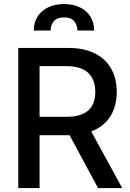

<svg xmlns="http://www.w3.org/2000/svg" viewBox="-20 -949 656 969"><path d="M72.3 -707H324.2Q404.3 -707 459.2 -679.2Q514.2 -651.4 541.7 -601.3Q569.3 -551.3 569.3 -485.4Q569.3 -413.1 536.6 -361.3Q503.9 -309.6 440.4 -285.6L596.7 0H474.6L331.1 -266.6H324.2H179.7V0H72.3ZM313.5 -359.4Q389.6 -359.4 425.3 -391.4Q460.9 -423.3 460.9 -485.4Q460.9 -547.9 425 -581.5Q389.2 -615.2 313.5 -615.2H179.7V-359.4ZM303.7 -928.7Q349.6 -928.7 384 -911.6Q418.5 -894.5 436.8 -864.3Q455.1 -834 455.1 -794.9H371.1Q370.1 -823.7 353.8 -842.5Q337.4 -861.3 303.7 -861.3Q269 -861.3 252.2 -842.3Q235.4 -823.2 235.4 -794.9H150.4Q150.4 -834 168.9 -864.3Q187.5 -894.5 222.4 -911.6Q257.3 -928.7 303.7 -928.7Z"/></svg>

Font: Pretendard JP Medium
Style: Regular
Weight: 500
Designer: Base glyphs from Inter by Rasmus Andersson; Hangeul glyphs from Noto Sans CJK(Source Han Sans) by Jang Soo-young and Kan
Foundry: Kil Hyung-jin
Version: Version 1.309